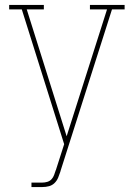

<svg xmlns="http://www.w3.org/2000/svg" viewBox="-20 -755 540 775"><path d="M107 0V-18H151Q161 -18 171 -21Q181 -24 188 -31.5Q195 -39 198.5 -49Q202 -59 205 -68L206 -69Q206 -70 206 -70Q206 -70 206 -70L239 -173L68 -717H17V-735H157V-717H88L249 -205L412 -717H343V-735H483V-717H432L224 -64Q224 -64 224 -64Q224 -64 224 -64V-63Q220 -51 215 -38.5Q210 -26 200.5 -16.5Q191 -7 178 -3.5Q165 0 151 0Z"/></svg>

Font: Iosevka Slab Thin
Style: Regular
Weight: 100
Monospace: yes
Designer: Belleve Invis
Foundry: Belleve Invis
Version: Version 11.1.0; ttfautohint (v1.8.3)